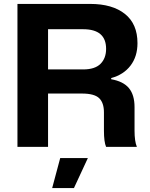

<svg xmlns="http://www.w3.org/2000/svg" viewBox="-20 -749 765 979"><path d="M69 0V-729H440Q553 -729 617 -678Q681 -627 681 -529Q681 -461 645.5 -414.5Q610 -368 547 -351V-345Q609 -334 637.5 -299.5Q666 -265 666 -203V-83Q666 -28 678 0H521Q510 -25 510 -83V-176Q510 -225 485.5 -248.5Q461 -272 398 -272H225V0ZM246 210 287 57H428L357 210ZM225 -395H404Q464 -395 492.5 -423.5Q521 -452 521 -500Q521 -600 404 -600H225Z"/></svg>

Font: Mona Sans
Style: Bold
Weight: 700
Designer: Deni Anggara
Foundry: GitHub
Version: Version 2.000;Glyphs 3.2.3 (3260)